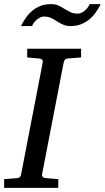

<svg xmlns="http://www.w3.org/2000/svg" viewBox="-35 -906 506 926"><path d="M292 -624Q282.2 -623 278.3 -618.4Q274.4 -613.8 272 -604L168 -65.9Q166.5 -58.6 170.4 -53.2Q174.3 -47.9 188 -46.9L246.1 -42V0H-15.1V-42L47.9 -46.9Q57.1 -47.9 61.3 -52.5Q65.4 -57.1 66.9 -65.9L170.9 -604Q172.4 -612.3 168.5 -617.7Q164.6 -623 151.9 -624L96.2 -628.9V-670.9H356V-628.9ZM450.7 -886.2Q439.9 -864.3 426 -845Q412.1 -825.7 394.3 -811.3Q376.5 -796.9 354.5 -788.6Q332.5 -780.3 305.7 -780.3Q285.2 -780.3 270 -786.9Q254.9 -793.5 239.3 -803.2Q232.9 -807.6 226.6 -811.5Q220.2 -815.4 212.6 -818.8Q205.1 -822.3 196 -824.2Q187 -826.2 175.3 -826.2Q168.9 -826.2 160.9 -822.8Q152.8 -819.3 145 -813.2Q137.2 -807.1 130.4 -798.8Q123.5 -790.5 119.6 -780.3H66.4Q76.7 -802.2 90.6 -821.5Q104.5 -840.8 122.1 -855.2Q139.6 -869.6 161.6 -877.9Q183.6 -886.2 210.4 -886.2Q231 -886.2 246.3 -879.6Q261.7 -873 277.3 -862.3Q290 -855 304.2 -847.7Q318.4 -840.3 341.3 -840.3Q348.1 -840.3 356.2 -843.8Q364.3 -847.2 372.1 -853.3Q379.9 -859.4 386.5 -867.7Q393.1 -876 397.5 -886.2Z"/></svg>

Font: Charis SIL Viet
Style: Italic
Weight: 400
Italic angle: -11°
Foundry: SIL International
Version: Version 5.000